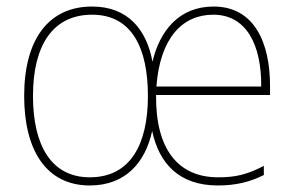

<svg xmlns="http://www.w3.org/2000/svg" viewBox="-20 -558 903 588"><path d="M634 -538C528 -538 469 -463 447 -369C429 -467 372 -538 262 -538C130 -538 54 -439 54 -264C54 -99 121 10 255 10C364 10 425 -60 446 -157C467 -57 529 10 647 10C703 10 746 -1 788 -22V-50C736 -23 701 -15 648 -15C524 -15 456 -103 458 -267H807V-295C807 -427 759 -538 634 -538ZM262 -513C385 -513 433 -409 433 -264C433 -117 380 -15 255 -15C137 -15 81 -113 81 -264C81 -421 143 -513 262 -513ZM633 -513C735 -513 781 -420 780 -293H459C470 -441 538 -513 633 -513Z"/></svg>

Font: Noto Sans Gujarati UI SemiCondensed Thin
Style: Regular
Weight: 100
Width: 4
Designer: Jelle Bosma - Monotype Design Team, Universal Thirst
Foundry: Monotype Imaging Inc.
Version: Version 2.106